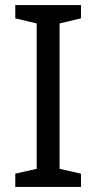

<svg xmlns="http://www.w3.org/2000/svg" viewBox="-20 -734 379 754"><path d="M298 0H40V-52L124 -71V-642L40 -662V-714H298V-662L214 -642V-71L298 -52Z"/></svg>

Font: Noto Sans Tai Le
Style: Regular
Weight: 400
Designer: Monotype Design Team
Foundry: Monotype Imaging Inc.
Version: Version 2.002; ttfautohint (v1.8.4.7-5d5b)